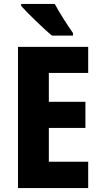

<svg xmlns="http://www.w3.org/2000/svg" viewBox="-20 -1044 514 971"><path d="M257 -1024H87V-1014C118 -979 203 -896 243 -864H349V-877C326 -909 279 -982 257 -1024ZM426 -93V-226H227V-397H412V-529H227V-675H426V-807H71V-93Z"/></svg>

Font: Noto Sans Kannada UI Condensed ExtraBold
Style: Regular
Weight: 800
Width: 3
Designer: Jelle Bosma - Monotype Design Team
Foundry: Monotype Imaging Inc.
Version: Version 2.005